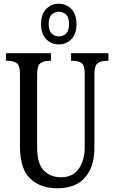

<svg xmlns="http://www.w3.org/2000/svg" viewBox="-20 -999 613 1029"><path d="M288 10Q196 10 141.5 -42Q87 -94 87 -216V-605Q87 -649 69 -661Q51 -673 23 -673H12V-714H253V-673H243Q215 -673 197 -660.5Q179 -648 179 -601V-210Q179 -122 214.5 -85.5Q250 -49 307 -49Q371 -49 402.5 -95Q434 -141 434 -208V-605Q434 -649 417 -661Q400 -673 371 -673H361V-714H561V-673H550Q522 -673 504 -660.5Q486 -648 486 -601V-206Q486 -106 436 -48Q386 10 288 10ZM295 -761Q255 -761 227.5 -789Q200 -817 200 -870Q200 -923 227.5 -951Q255 -979 295 -979Q335 -979 362.5 -951Q390 -923 390 -870Q390 -817 362.5 -789Q335 -761 295 -761ZM295 -804Q318 -804 334 -819Q350 -834 350 -870Q350 -906 334 -921Q318 -936 295 -936Q273 -936 257 -921Q241 -906 241 -870Q241 -834 257 -819Q273 -804 295 -804Z"/></svg>

Font: Noto Serif Lao ExtraCondensed
Style: Regular
Weight: 400
Width: 2
Designer: Monotype Design Team
Foundry: Monotype Imaging Inc.
Version: Version 2.003; ttfautohint (v1.8.4.7-5d5b)